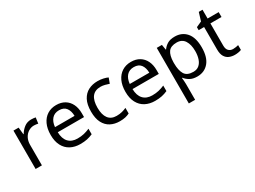

<svg xmlns="http://www.w3.org/2000/svg" viewBox="-53 -1370 3082 2322"><g transform="rotate(-30 1488.5 -209.5)"><path d="M335 -546Q350 -546 367.5 -544.5Q385 -543 398 -540L387 -459Q374 -462 358.5 -464Q343 -466 329 -466Q288 -466 252 -443.5Q216 -421 194.5 -380.5Q173 -340 173 -286V0H85V-536H157L167 -438H171Q197 -482 238 -514Q279 -546 335 -546Z M685 -546Q754 -546 803.5 -516Q853 -486 879.5 -431.5Q906 -377 906 -304V-251H539Q541 -160 585.5 -112.5Q630 -65 710 -65Q761 -65 800.5 -74.5Q840 -84 882 -102V-25Q841 -7 801 1.5Q761 10 706 10Q630 10 571.5 -21Q513 -52 480.5 -113.5Q448 -175 448 -264Q448 -352 477.5 -415Q507 -478 560.5 -512Q614 -546 685 -546ZM684 -474Q621 -474 584.5 -433.5Q548 -393 541 -321H814Q813 -389 782 -431.5Q751 -474 684 -474Z M1257 10Q1186 10 1130.5 -19Q1075 -48 1043.5 -109Q1012 -170 1012 -265Q1012 -364 1045 -426Q1078 -488 1134.5 -517Q1191 -546 1263 -546Q1304 -546 1342 -537.5Q1380 -529 1404 -517L1377 -444Q1353 -453 1321 -461Q1289 -469 1261 -469Q1103 -469 1103 -266Q1103 -169 1141.5 -117.5Q1180 -66 1256 -66Q1300 -66 1333.5 -75Q1367 -84 1395 -97V-19Q1368 -5 1335.5 2.5Q1303 10 1257 10Z M1729 -546Q1798 -546 1847.5 -516Q1897 -486 1923.5 -431.5Q1950 -377 1950 -304V-251H1583Q1585 -160 1629.5 -112.5Q1674 -65 1754 -65Q1805 -65 1844.5 -74.5Q1884 -84 1926 -102V-25Q1885 -7 1845 1.5Q1805 10 1750 10Q1674 10 1615.5 -21Q1557 -52 1524.5 -113.5Q1492 -175 1492 -264Q1492 -352 1521.5 -415Q1551 -478 1604.5 -512Q1658 -546 1729 -546ZM1728 -474Q1665 -474 1628.5 -433.5Q1592 -393 1585 -321H1858Q1857 -389 1826 -431.5Q1795 -474 1728 -474Z M2341 -546Q2440 -546 2500.5 -477Q2561 -408 2561 -269Q2561 -132 2500.5 -61Q2440 10 2340 10Q2278 10 2237.5 -13.5Q2197 -37 2174 -68H2168Q2170 -51 2172 -25Q2174 1 2174 20V240H2086V-536H2158L2170 -463H2174Q2198 -498 2237 -522Q2276 -546 2341 -546ZM2325 -472Q2243 -472 2209.5 -426Q2176 -380 2174 -286V-269Q2174 -170 2206.5 -116.5Q2239 -63 2327 -63Q2376 -63 2407.5 -90Q2439 -117 2454.5 -163.5Q2470 -210 2470 -270Q2470 -362 2434.5 -417Q2399 -472 2325 -472Z M2880 -62Q2900 -62 2921 -65.5Q2942 -69 2955 -73V-6Q2941 1 2915 5.5Q2889 10 2865 10Q2823 10 2787.5 -4.5Q2752 -19 2730 -55Q2708 -91 2708 -156V-468H2632V-510L2709 -545L2744 -659H2796V-536H2951V-468H2796V-158Q2796 -109 2819.5 -85.5Q2843 -62 2880 -62Z"/></g></svg>

Font: Noto Sans Tai Le
Style: Regular
Weight: 400
Designer: Monotype Design Team
Foundry: Monotype Imaging Inc.
Version: Version 2.002; ttfautohint (v1.8.4.7-5d5b)